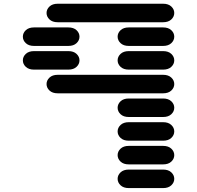

<svg xmlns="http://www.w3.org/2000/svg" viewBox="-20 -881 1040 1013"><path d="M659.2 111.3H840.8Q868.2 111.3 883.8 96.7Q899.4 82 899.4 62.5Q899.4 43 883.8 28.3Q868.2 13.7 840.8 13.7H659.2Q631.8 13.7 616.2 28.3Q600.6 43 600.6 62.5Q600.6 82 616.2 96.7Q631.8 111.3 659.2 111.3ZM659.2 -13.7H840.8Q868.2 -13.7 883.8 -28.3Q899.4 -43 899.4 -62.5Q899.4 -82 883.8 -96.7Q868.2 -111.3 840.8 -111.3H659.2Q631.8 -111.3 616.2 -96.7Q600.6 -82 600.6 -62.5Q600.6 -43 616.2 -28.3Q631.8 -13.7 659.2 -13.7ZM659.2 -138.7H840.8Q868.2 -138.7 883.8 -153.3Q899.4 -168 899.4 -187.5Q899.4 -207 883.8 -221.7Q868.2 -236.3 840.8 -236.3H659.2Q631.8 -236.3 616.2 -221.7Q600.6 -207 600.6 -187.5Q600.6 -168 616.2 -153.3Q631.8 -138.7 659.2 -138.7ZM659.2 -263.7H840.8Q868.2 -263.7 883.8 -278.3Q899.4 -293 899.4 -312.5Q899.4 -332 883.8 -346.7Q868.2 -361.3 840.8 -361.3H659.2Q631.8 -361.3 616.2 -346.7Q600.6 -332 600.6 -312.5Q600.6 -293 616.2 -278.3Q631.8 -263.7 659.2 -263.7ZM284.2 -388.7H840.8Q868.2 -388.7 883.8 -403.3Q899.4 -418 899.4 -437.5Q899.4 -457 883.8 -471.7Q868.2 -486.3 840.8 -486.3H284.2Q256.8 -486.3 241.2 -471.7Q225.6 -457 225.6 -437.5Q225.6 -418 241.2 -403.3Q256.8 -388.7 284.2 -388.7ZM159.2 -513.7H340.8Q368.2 -513.7 383.8 -528.3Q399.4 -543 399.4 -562.5Q399.4 -582 383.8 -596.7Q368.2 -611.3 340.8 -611.3H159.2Q131.8 -611.3 116.2 -596.7Q100.6 -582 100.6 -562.5Q100.6 -543 116.2 -528.3Q131.8 -513.7 159.2 -513.7ZM659.2 -513.7H840.8Q868.2 -513.7 883.8 -528.3Q899.4 -543 899.4 -562.5Q899.4 -582 883.8 -596.7Q868.2 -611.3 840.8 -611.3H659.2Q631.8 -611.3 616.2 -596.7Q600.6 -582 600.6 -562.5Q600.6 -543 616.2 -528.3Q631.8 -513.7 659.2 -513.7ZM159.2 -638.7H340.8Q368.2 -638.7 383.8 -653.3Q399.4 -668 399.4 -687.5Q399.4 -707 383.8 -721.7Q368.2 -736.3 340.8 -736.3H159.2Q131.8 -736.3 116.2 -721.7Q100.6 -707 100.6 -687.5Q100.6 -668 116.2 -653.3Q131.8 -638.7 159.2 -638.7ZM659.2 -638.7H840.8Q868.2 -638.7 883.8 -653.3Q899.4 -668 899.4 -687.5Q899.4 -707 883.8 -721.7Q868.2 -736.3 840.8 -736.3H659.2Q631.8 -736.3 616.2 -721.7Q600.6 -707 600.6 -687.5Q600.6 -668 616.2 -653.3Q631.8 -638.7 659.2 -638.7ZM284.2 -763.7H840.8Q868.2 -763.7 883.8 -778.3Q899.4 -793 899.4 -812.5Q899.4 -832 883.8 -846.7Q868.2 -861.3 840.8 -861.3H284.2Q256.8 -861.3 241.2 -846.7Q225.6 -832 225.6 -812.5Q225.6 -793 241.2 -778.3Q256.8 -763.7 284.2 -763.7Z"/></svg>

Font: Sixtyfour Convergence
Style: Regular
Weight: 400
Designer: Jens Kutilek
Foundry: Jens Kutilek
Version: Version 2.001